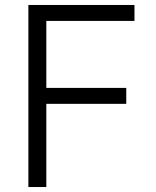

<svg xmlns="http://www.w3.org/2000/svg" viewBox="-20 -749 626 771"><path d="M520 -729V-665H166V-396H487V-332H166V2H94V-729Z"/></svg>

Font: Sinter Normal
Style: Regular
Weight: 350
Foundry: Adobe & rsms
Version: Version 1.000